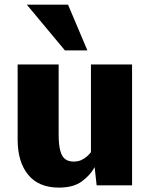

<svg xmlns="http://www.w3.org/2000/svg" viewBox="-20 -810 661 839"><path d="M237.8 9.8Q148.9 9.8 103 -46.4Q57.1 -102.5 57.1 -199.7V-528.3H236.3V-222.7Q236.3 -176.3 243.7 -150.4Q251 -124.5 265.4 -114.3Q279.8 -104 301.3 -104Q320.3 -104 334.2 -110.1Q348.1 -116.2 359.1 -125.7Q370.1 -135.3 377.4 -145V-528.3H557.1V0H402.3L393.6 -79.6Q374.5 -44.4 337.6 -17.3Q300.8 9.8 237.8 9.8ZM263.7 -589.8 97.2 -789.6H277.3L361.8 -589.8Z"/></svg>

Font: Comme ExtraBold
Style: Regular
Weight: 800
Version: Version 1.000;gftools[0.9.27]